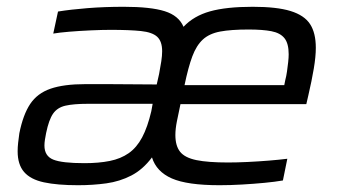

<svg xmlns="http://www.w3.org/2000/svg" viewBox="-20 -538 997 566"><path d="M210 8Q149 8 109.5 -0.5Q70 -9 51 -31Q32 -53 32 -92Q32 -104 33.5 -117.5Q35 -131 37 -145Q48 -200 69 -231.5Q90 -263 129 -276.5Q168 -290 232 -290Q262 -290 297.5 -290Q333 -290 370.5 -289.5Q408 -289 442 -289L449 -320Q453 -341 455.5 -357.5Q458 -374 458 -387Q458 -416 443.5 -429.5Q429 -443 395.5 -446.5Q362 -450 306 -450Q282 -450 248 -448.5Q214 -447 184 -444.5Q154 -442 137 -439L151 -504Q188 -510 238 -514Q288 -518 345 -518Q424 -518 465.5 -505Q507 -492 521 -459Q551 -491 599 -504.5Q647 -518 725 -518Q796 -518 836.5 -505.5Q877 -493 894 -467Q911 -441 911 -397Q911 -371 905 -335.5Q899 -300 889 -257L883 -231H512Q506 -203 501.5 -180.5Q497 -158 497 -140Q497 -108 511 -90.5Q525 -73 559 -66Q593 -59 652 -59Q678 -59 709.5 -60.5Q741 -62 772 -64.5Q803 -67 827 -70L814 -6Q791 -2 759.5 1Q728 4 693.5 6Q659 8 627 8Q532 8 486.5 -12Q441 -32 428 -74Q401 -38 367 -20.5Q333 -3 293.5 2.5Q254 8 210 8ZM229 -57Q271 -57 303.5 -63.5Q336 -70 359.5 -86.5Q383 -103 399 -133Q415 -163 426 -210L430 -232H240Q197 -232 173 -226.5Q149 -221 136.5 -203Q124 -185 116 -146Q114 -136 112.5 -126.5Q111 -117 111 -109Q111 -78 137 -67.5Q163 -57 229 -57ZM524 -287H818L821 -302Q824 -313 826 -327Q828 -341 829.5 -354.5Q831 -368 831 -378Q831 -410 818.5 -425.5Q806 -441 780 -446Q754 -451 713 -451Q661 -451 629 -445Q597 -439 578 -421.5Q559 -404 547 -372Q535 -340 524 -287Z"/></svg>

Font: Saira SemiExpanded
Style: Italic
Weight: 400
Width: 6
Italic angle: -12°
Designer: Hector Gatti with collaboration of the Omnibus-Type team
Foundry: Omnibus-Type
Version: Version 1.101